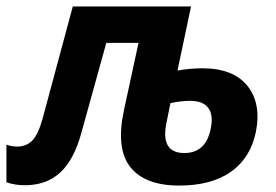

<svg xmlns="http://www.w3.org/2000/svg" viewBox="-51 -566 858 596"><path d="M26 9Q-4 9 -31 0V-117Q-16 -111 2 -111Q30 -111 48.5 -129Q67 -147 81 -197L175 -546H542L500 -347Q538 -354 578 -354Q673 -354 717 -299.5Q761 -245 743 -155Q726 -75 665.5 -32.5Q605 10 505 10Q399 10 353.5 -47.5Q308 -105 334 -225L379 -433H279L202 -155Q179 -70 136 -30.5Q93 9 26 9ZM466 -186Q446 -91 521 -91Q588 -91 603 -166Q612 -209 595.5 -231Q579 -253 539 -253Q511 -253 478 -246Z"/></svg>

Font: Noto Sans SemiCondensed
Style: Bold Italic
Weight: 700
Width: 4
Italic angle: -12°
Designer: Monotype Design Team
Foundry: Monotype Imaging Inc.
Version: Version 2.013; ttfautohint (v1.8.4.7-5d5b)